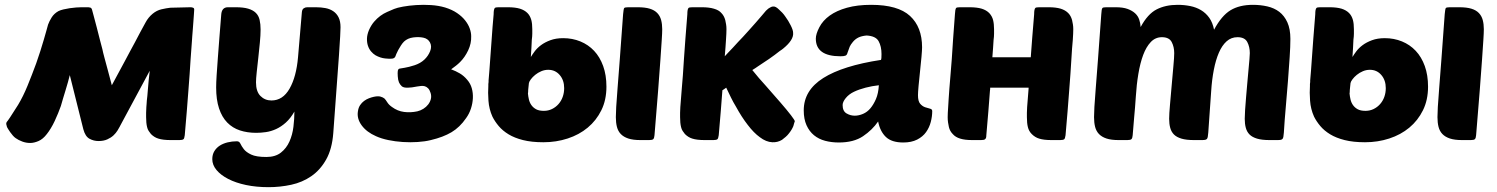

<svg xmlns="http://www.w3.org/2000/svg" viewBox="-20 -580 6197 795"><path d="M769 -550Q774 -550 779.5 -548Q785 -546 784 -538Q784 -534 783 -522Q782 -510 781 -494Q780 -478 778.5 -460.5Q777 -443 776 -429Q776 -425 775.5 -421.5Q775 -418 775 -414Q773 -382 769 -332Q766 -279 760 -204Q757 -166 753.5 -120Q750 -74 745 -20Q743 -6 740 -4Q736 0 723 0H687Q655 0 636 -6Q619 -11 605 -25Q600 -31 595.5 -38Q591 -45 589 -54Q585 -70 585 -95Q585 -103 585 -113Q585 -123 586 -137Q587 -143 587 -149.5Q587 -156 588 -164Q590 -178 592.5 -211.5Q595 -245 600 -287L478 -60L476 -56Q473 -50 466.5 -39.5Q460 -29 450 -19.5Q440 -10 424.5 -3Q409 4 388 4Q368 4 350.5 -5.5Q333 -15 325 -45L269 -269Q266 -257 261.5 -240.5Q257 -224 251.5 -206.5Q246 -189 241 -172Q236 -155 232 -141Q227 -127 220.5 -111Q214 -95 206.5 -79Q199 -63 190.5 -49Q182 -35 174 -25Q158 -4 139.5 4Q121 12 105 12Q88 12 72 6Q56 0 45 -8Q39 -12 33 -19Q27 -26 22 -33Q17 -40 13.5 -46Q10 -52 9 -54Q7 -60 6 -65.5Q5 -71 8 -75Q11 -78 22 -94.5Q33 -111 55 -146Q76 -181 94 -225Q112 -269 130 -318Q139 -343 147 -368.5Q155 -394 161.5 -416Q168 -438 172.5 -454.5Q177 -471 179 -478Q184 -492 194 -508Q204 -524 222 -534Q230 -538 242.5 -541Q255 -544 268.5 -546Q282 -548 295 -549Q308 -550 317 -550H323H325H346Q349 -550 354 -548.5Q359 -547 361 -540Q362 -536 368 -514Q374 -492 381 -465Q388 -438 394.5 -412Q401 -386 404 -376Q406 -365 412.5 -341Q419 -317 426 -291Q434 -261 443 -227Q473 -282 498 -329Q508 -348 518.5 -367.5Q529 -387 538 -403.5Q547 -420 553 -432Q559 -444 562 -449Q572 -467 583 -487.5Q594 -508 612 -523Q629 -537 648.5 -541.5Q668 -546 685 -548L769 -550Z M1059 -458Q1059 -435 1056 -403.5Q1053 -372 1049.5 -340.5Q1046 -309 1043 -281.5Q1040 -254 1040 -239Q1040 -201 1058.5 -182.5Q1077 -164 1104 -164Q1151 -164 1179 -213Q1207 -262 1214 -343L1230 -530Q1231 -541 1237.5 -545.5Q1244 -550 1252 -550H1288Q1309 -550 1327.5 -546.5Q1346 -543 1360 -533.5Q1374 -524 1382 -508Q1390 -492 1390 -467Q1390 -457 1388.5 -429.5Q1387 -402 1383.5 -350.5Q1380 -299 1374 -220.5Q1368 -142 1360 -29Q1355 37 1330.5 80.5Q1306 124 1269 149.5Q1232 175 1186 185Q1140 195 1092 195Q1041 195 998.5 186Q956 177 925 161Q894 145 876.5 124Q859 103 859 79Q859 60 867.5 46Q876 32 890 23Q904 14 922.5 9.5Q941 5 961 5Q971 5 975.5 15Q980 25 989.5 37.5Q999 50 1020 60Q1041 70 1083 70Q1120 70 1143 52Q1166 34 1178.5 6Q1191 -22 1195 -55Q1199 -88 1199 -118Q1183 -90 1163.5 -72.5Q1144 -55 1123 -45.5Q1102 -36 1081 -33Q1060 -30 1041 -30Q1004 -30 973.5 -40Q943 -50 921 -72.5Q899 -95 887 -131Q875 -167 875 -218Q875 -237 877 -268.5Q879 -300 882 -339.5Q885 -379 888.5 -425Q892 -471 896 -519Q898 -550 924 -550H956Q988 -550 1008 -544Q1028 -538 1039.5 -526.5Q1051 -515 1055 -497.5Q1059 -480 1059 -458Z M1915 -249Q1928 -234 1933.5 -214.5Q1939 -195 1938 -173.5Q1937 -152 1930 -130.5Q1923 -109 1910 -91Q1884 -53 1849.5 -32.5Q1815 -12 1764 0Q1740 6 1709.5 8Q1679 10 1648 8Q1617 6 1588 0Q1559 -6 1537 -16Q1498 -33 1477.5 -61Q1457 -89 1462 -119Q1464 -134 1471 -144.5Q1478 -155 1487.5 -162Q1497 -169 1507.5 -173Q1518 -177 1527 -179Q1545 -183 1555.5 -180Q1566 -177 1572 -172Q1577 -167 1583.5 -156.5Q1590 -146 1603 -137Q1626 -120 1653 -116.5Q1680 -113 1708 -119Q1721 -122 1733 -129.5Q1745 -137 1753 -147.5Q1761 -158 1764 -170Q1767 -182 1763 -195Q1759 -208 1752.5 -214.5Q1746 -221 1738.5 -223Q1731 -225 1723 -224Q1715 -223 1708 -222Q1683 -217 1670 -217Q1651 -216 1643.5 -223Q1636 -230 1632 -239Q1628 -248 1627 -264Q1626 -280 1627 -285Q1628 -295 1635 -296Q1640 -297 1656 -299.5Q1672 -302 1697 -310Q1721 -318 1737 -333Q1753 -348 1761 -368Q1769 -388 1760.5 -404Q1752 -420 1733 -424Q1714 -428 1691 -425Q1668 -422 1653 -408Q1646 -401 1640 -391.5Q1634 -382 1629 -373Q1624 -364 1621 -356.5Q1618 -349 1617 -346Q1613 -337 1600 -337Q1594 -336 1574.5 -338Q1555 -340 1535 -351Q1525 -357 1516.5 -367Q1508 -377 1503.5 -390.5Q1499 -404 1499.5 -420.5Q1500 -437 1508 -456Q1517 -476 1529 -490Q1541 -504 1554.5 -514Q1568 -524 1583 -530.5Q1598 -537 1612 -543Q1624 -548 1648.5 -552.5Q1673 -557 1703 -559Q1733 -561 1764.5 -559Q1796 -557 1823 -549Q1852 -540 1872.5 -526Q1893 -512 1906 -495.5Q1919 -479 1925 -462Q1931 -445 1931 -430Q1932 -400 1918.5 -371.5Q1905 -343 1885 -323Q1877 -315 1868 -308Q1859 -301 1848 -293Q1867 -286 1884 -276Q1901 -266 1915 -249Z M2312 -422Q2350 -422 2383 -408.5Q2416 -395 2440 -369.5Q2464 -344 2477.5 -306.5Q2491 -269 2491 -221Q2491 -166 2470 -123.5Q2449 -81 2413.5 -51.5Q2378 -22 2330.5 -6.5Q2283 9 2230 9Q2181 9 2145.5 0Q2110 -9 2085.5 -24Q2061 -39 2045 -58Q2029 -77 2019 -97Q2005 -128 2002.5 -163Q2000 -198 2002 -224V-225V-232Q2003 -237 2003 -240.5Q2003 -244 2003 -247Q2005 -267 2006.5 -289.5Q2008 -312 2010 -338Q2013 -375 2016 -420.5Q2019 -466 2024 -521Q2024 -542 2029 -547Q2032 -550 2044 -550H2083Q2113 -550 2133 -544Q2152 -538 2164 -526Q2175 -515 2180 -497Q2184 -482 2184 -459Q2184 -451 2184 -440.5Q2184 -430 2182 -415Q2181 -401 2180.5 -383.5Q2180 -366 2178 -344Q2184 -354 2194 -367.5Q2204 -381 2220 -393Q2236 -405 2259 -413.5Q2282 -422 2312 -422ZM2232 -121Q2250 -121 2265.5 -128.5Q2281 -136 2292.5 -149Q2304 -162 2310 -179Q2316 -196 2316 -215Q2316 -248 2297.5 -269.5Q2279 -291 2250 -291Q2235 -291 2221 -285Q2207 -279 2196 -270Q2185 -261 2178 -251.5Q2171 -242 2170 -236Q2169 -229 2168.5 -222Q2168 -215 2167 -207Q2167 -197 2166 -193Q2167 -181 2170 -168Q2173 -155 2180.5 -144.5Q2188 -134 2200 -127.5Q2212 -121 2232 -121ZM2632 0Q2601 0 2581.5 -6.5Q2562 -13 2550.5 -25Q2539 -37 2534.5 -54.5Q2530 -72 2530 -95Q2530 -110 2531.5 -137.5Q2533 -165 2537 -213.5Q2541 -262 2546.5 -336.5Q2552 -411 2560 -521Q2562 -543 2564.5 -546.5Q2567 -550 2581 -550H2620Q2651 -550 2670.5 -544Q2690 -538 2701.5 -526Q2713 -514 2717.5 -497Q2722 -480 2722 -459Q2722 -444 2720 -414Q2718 -384 2714.5 -332.5Q2711 -281 2705 -204.5Q2699 -128 2690 -20Q2689 -8 2685 -4Q2681 0 2668 0Z M3255 -103Q3271 -82 3271 -78Q3270 -75 3268.5 -70.5Q3267 -66 3265 -58Q3259 -43 3247 -28Q3241 -20 3233.5 -13.5Q3226 -7 3218 -1Q3200 10 3178 9Q3152 8 3126 -12Q3101 -30 3076 -63Q3051 -95 3027 -139Q3016 -157 3006.5 -176.5Q2997 -196 2987 -217Q2982 -214 2978.5 -211Q2975 -208 2971 -206V-204Q2968 -166 2964.5 -120Q2961 -74 2956 -20Q2954 -7 2951 -4Q2947 0 2934 0H2898Q2866 0 2847 -6Q2830 -11 2816 -25Q2811 -31 2806.5 -38Q2802 -45 2800 -54Q2796 -70 2796 -95Q2796 -103 2796 -113Q2796 -123 2797 -137Q2799 -166 2803 -213Q2805 -237 2807.5 -267.5Q2810 -298 2812 -336Q2815 -374 2818 -419.5Q2821 -465 2826 -521Q2826 -542 2831 -547Q2834 -550 2847 -550H2886Q2916 -550 2936 -544Q2957 -538 2967 -526Q2978 -515 2983 -497Q2985 -488 2986.5 -479Q2988 -470 2988 -459Q2988 -451 2987.5 -440Q2987 -429 2986 -414Q2985 -401 2984 -384.5Q2983 -368 2981 -347Q2985 -352 2994.5 -361.5Q3004 -371 3014.5 -382.5Q3025 -394 3036 -406Q3047 -418 3056 -427Q3066 -438 3080.5 -454Q3095 -470 3109 -486Q3123 -502 3134.5 -515.5Q3146 -529 3151 -535Q3151 -535 3153 -537Q3162 -546 3169 -549Q3176 -553 3180 -553Q3191 -555 3205 -541Q3212 -535 3219 -527.5Q3226 -520 3232 -511Q3244 -495 3254 -475Q3259 -465 3261.5 -457.5Q3264 -450 3264 -444Q3267 -415 3223 -379Q3220 -377 3216.5 -374Q3213 -371 3209 -369Q3189 -353 3164.5 -336Q3140 -319 3118 -305Q3113 -301 3107 -297.5Q3101 -294 3095 -290Q3123 -255 3149 -227Q3185 -186 3212 -155Q3238 -125 3255 -103Z M3619 -227Q3591 -224 3564 -217Q3537 -210 3516 -200Q3495 -190 3482 -174Q3469 -158 3469 -145Q3469 -120 3485 -110.5Q3501 -101 3519 -101Q3536 -101 3553.5 -108.5Q3571 -116 3584 -131.5Q3597 -147 3607 -170Q3617 -193 3619 -227ZM3308 -123Q3308 -206 3389 -257Q3470 -308 3628 -332Q3629 -334 3629.5 -339.5Q3630 -345 3630 -356Q3630 -388 3618 -409.5Q3606 -431 3568 -433Q3547 -431 3534 -424.5Q3521 -418 3511.5 -406.5Q3502 -395 3498.5 -387Q3495 -379 3489 -361Q3487 -352 3480.5 -349.5Q3474 -347 3460 -347Q3358 -347 3358 -420Q3358 -439 3372.5 -467Q3387 -495 3415.5 -515.5Q3444 -536 3487 -548Q3530 -560 3587 -560Q3698 -560 3748 -514Q3798 -468 3798 -384Q3798 -373 3795.5 -344.5Q3793 -316 3789.5 -284.5Q3786 -253 3783.5 -225Q3781 -197 3781 -186Q3781 -161 3790 -150.5Q3799 -140 3810.5 -136Q3822 -132 3831 -130Q3840 -128 3840 -120Q3840 -98 3834 -75Q3828 -52 3814.5 -33Q3801 -14 3777.5 -2Q3754 10 3720 10Q3672 10 3648 -13Q3624 -36 3616 -77Q3592 -42 3553.5 -16Q3515 10 3453 10Q3423 10 3396.5 3Q3370 -4 3350.5 -20Q3331 -36 3319.5 -61.5Q3308 -87 3308 -123Z M4419 -497Q4421 -488 4422.5 -479Q4424 -470 4424 -459Q4424 -451 4423.5 -440Q4423 -429 4422 -414Q4419 -385 4416 -332Q4413 -279 4407 -204Q4404 -166 4400.5 -120Q4397 -74 4392 -20Q4390 -7 4387 -4Q4383 0 4370 0H4334Q4302 0 4283 -6Q4266 -11 4252 -25Q4240 -37 4236 -54Q4232 -70 4232 -95Q4232 -103 4232 -113Q4232 -123 4233 -137Q4235 -166 4239 -213V-217H4080Q4080 -209 4079 -204Q4076 -166 4072.5 -120Q4069 -74 4064 -20Q4064 -7 4059 -4Q4056 0 4042 0H4006Q3975 0 3956 -6Q3936 -12 3925 -25Q3913 -37 3909 -54Q3907 -63 3905.5 -73Q3904 -83 3904 -95Q3904 -103 3904.5 -113Q3905 -123 3906 -137Q3907 -151 3908 -170Q3909 -189 3911 -213Q3913 -237 3915.5 -267.5Q3918 -298 3921 -336Q3923 -374 3926.5 -419.5Q3930 -465 3934 -521Q3935 -542 3939 -547Q3942 -550 3955 -550H3994Q4025 -550 4045 -544Q4064 -538 4076 -526Q4088 -513 4092 -497Q4096 -481 4096 -459Q4096 -451 4096 -440Q4096 -429 4094 -414Q4093 -400 4092 -382.5Q4091 -365 4089 -343H4248Q4251 -379 4254 -423Q4257 -467 4262 -521Q4262 -542 4267 -547Q4270 -550 4283 -550H4322Q4352 -550 4372 -544Q4391 -538 4403 -526Q4414 -515 4419 -497Z M4683 -180Q4680 -134 4676 -92.5Q4672 -51 4670 -20Q4669 -8 4665 -4Q4661 0 4648 0H4612Q4581 0 4561.5 -6.5Q4542 -13 4530.5 -25Q4519 -37 4514.5 -54.5Q4510 -72 4510 -95Q4510 -110 4511.5 -137.5Q4513 -165 4517 -213.5Q4521 -262 4526.5 -336.5Q4532 -411 4540 -521Q4541 -543 4545 -547Q4548 -550 4561 -550H4600Q4630 -550 4649 -543Q4668 -536 4680 -525Q4692 -514 4697 -499Q4702 -484 4703 -468Q4732 -522 4769 -541Q4806 -560 4856 -560Q4883 -560 4908 -555Q4933 -550 4953 -538Q4973 -526 4987 -506.5Q5001 -487 5007 -457Q5038 -515 5075 -537.5Q5112 -560 5168 -560Q5199 -560 5227.5 -553.5Q5256 -547 5277 -531Q5298 -515 5310.5 -487.5Q5323 -460 5323 -419Q5323 -388 5320 -343Q5317 -298 5313 -245.5Q5309 -193 5304 -137.5Q5299 -82 5296 -31Q5295 -20 5294 -14Q5293 -8 5290.5 -5Q5288 -2 5283 -1Q5278 0 5269 0H5237Q5205 0 5185 -6Q5165 -12 5154 -23Q5143 -34 5138.5 -50.5Q5134 -67 5134 -88Q5134 -101 5135.5 -125Q5137 -149 5139.5 -177Q5142 -205 5144.5 -235Q5147 -265 5149.5 -290.5Q5152 -316 5153.5 -335Q5155 -354 5155 -360Q5155 -386 5144.5 -406Q5134 -426 5104 -426Q5078 -426 5059 -409Q5040 -392 5027 -362Q5014 -332 5006 -291Q4998 -250 4995 -202Q4993 -171 4990 -131Q4987 -91 4983 -31Q4982 -20 4981 -14Q4980 -8 4977.5 -5Q4975 -2 4970 -1Q4965 0 4956 0H4924Q4892 0 4872 -6Q4852 -12 4841 -23Q4830 -34 4825.5 -50.5Q4821 -67 4821 -88Q4821 -108 4824.5 -146.5Q4828 -185 4831.5 -226.5Q4835 -268 4838.5 -305.5Q4842 -343 4842 -360Q4842 -386 4831.5 -406Q4821 -426 4791 -426Q4764 -426 4745 -406Q4726 -386 4713.5 -352.5Q4701 -319 4693.5 -274Q4686 -229 4683 -180Z M5714 -422Q5752 -422 5785 -408.5Q5818 -395 5842 -369.5Q5866 -344 5879.5 -306.5Q5893 -269 5893 -221Q5893 -166 5872 -123.5Q5851 -81 5815.5 -51.5Q5780 -22 5732.5 -6.5Q5685 9 5632 9Q5583 9 5547.5 0Q5512 -9 5487.5 -24Q5463 -39 5447 -58Q5431 -77 5421 -97Q5407 -128 5404.5 -163Q5402 -198 5404 -224V-225V-232Q5405 -237 5405 -240.5Q5405 -244 5405 -247Q5407 -267 5408.5 -289.5Q5410 -312 5412 -338Q5415 -375 5418 -420.5Q5421 -466 5426 -521Q5426 -542 5431 -547Q5434 -550 5446 -550H5485Q5515 -550 5535 -544Q5554 -538 5566 -526Q5577 -515 5582 -497Q5586 -482 5586 -459Q5586 -451 5586 -440.5Q5586 -430 5584 -415Q5583 -401 5582.5 -383.5Q5582 -366 5580 -344Q5586 -354 5596 -367.5Q5606 -381 5622 -393Q5638 -405 5661 -413.5Q5684 -422 5714 -422ZM5634 -121Q5652 -121 5667.5 -128.5Q5683 -136 5694.5 -149Q5706 -162 5712 -179Q5718 -196 5718 -215Q5718 -248 5699.5 -269.5Q5681 -291 5652 -291Q5637 -291 5623 -285Q5609 -279 5598 -270Q5587 -261 5580 -251.5Q5573 -242 5572 -236Q5571 -229 5570.5 -222Q5570 -215 5569 -207Q5569 -197 5568 -193Q5569 -181 5572 -168Q5575 -155 5582.5 -144.5Q5590 -134 5602 -127.5Q5614 -121 5634 -121ZM6034 0Q6003 0 5983.5 -6.5Q5964 -13 5952.5 -25Q5941 -37 5936.5 -54.5Q5932 -72 5932 -95Q5932 -110 5933.5 -137.5Q5935 -165 5939 -213.5Q5943 -262 5948.5 -336.5Q5954 -411 5962 -521Q5964 -543 5966.5 -546.5Q5969 -550 5983 -550H6022Q6053 -550 6072.5 -544Q6092 -538 6103.5 -526Q6115 -514 6119.5 -497Q6124 -480 6124 -459Q6124 -444 6122 -414Q6120 -384 6116.5 -332.5Q6113 -281 6107 -204.5Q6101 -128 6092 -20Q6091 -8 6087 -4Q6083 0 6070 0Z"/></svg>

Font: Poetsen One
Style: Regular
Weight: 400
Designer: Pablo Impallari, Rodrigo Fuenzalida
Foundry: Pablo Impallari, Rodrigo Fuenzalida
Version: Version 1.001; ttfautohint (v0.93) -l 8 -r 50 -G 200 -x 14 -